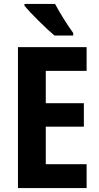

<svg xmlns="http://www.w3.org/2000/svg" viewBox="-20 -953 504 973"><path d="M259 -933H104V-924C134 -887 216 -806 256 -773H351V-786C326 -819 281 -891 259 -933ZM419 0V-121H212V-311H405V-430H212V-594H419V-714H71V0Z"/></svg>

Font: Noto Sans Lao Looped Condensed
Style: Bold
Weight: 700
Width: 3
Designer: Mark Frömberg, Ben Mitchell
Foundry: The Fontpad Ltd
Version: Version 1.002